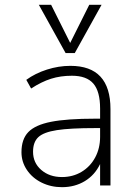

<svg xmlns="http://www.w3.org/2000/svg" viewBox="-20 -769 561 796"><path d="M438 -317V0H395V-89Q373 -43 331.5 -18Q290 7 237 7Q191 7 152.5 -12Q114 -31 91.5 -64.5Q69 -98 69 -138Q69 -192 97.5 -221.5Q126 -251 191.5 -264Q257 -277 375 -277H395V-319Q395 -390 367 -422.5Q339 -455 278 -455Q231 -455 191.5 -442.5Q152 -430 109 -402L89 -438Q126 -465 174.5 -480.5Q223 -496 272 -496Q438 -496 438 -317ZM395 -202V-238H376Q271 -238 216 -229.5Q161 -221 139 -200.5Q117 -180 117 -140Q117 -94 151 -64.5Q185 -35 237 -35Q282 -35 318 -56.5Q354 -78 374.5 -116Q395 -154 395 -202ZM350 -749H401L290 -549H252L141 -749H192L271 -591Z"/></svg>

Font: wassup Sans
Style: Light
Weight: 200
Version: Version 2.001